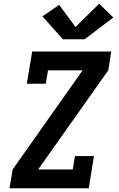

<svg xmlns="http://www.w3.org/2000/svg" viewBox="-20 -1012 640 1032"><path d="M31 0 48 -101 424 -634H238L226 -562H124L153 -735H578L562 -634L185 -101H371L383 -173H485L457 0ZM435 -801H318L208 -924L298 -986L386 -867L513 -992L589 -918Z"/></svg>

Font: Iosevka Slab Extended Oblique
Style: Bold
Weight: 700
Width: 7
Italic angle: -9°
Monospace: yes
Designer: Belleve Invis
Foundry: Belleve Invis
Version: Version 11.1.1; ttfautohint (v1.8.3)